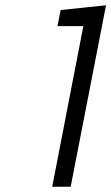

<svg xmlns="http://www.w3.org/2000/svg" viewBox="-20 -708 422 728"><path d="M296 -609H198L210 -670L382 -688L248 0H178Z"/></svg>

Font: Teachers[wght] Italic
Style: Regular
Weight: 400
Designer: Alfredo Marco Pradil & Chank Diesel
Version: Version 1.000;Glyphs 3.1.2 (3151)